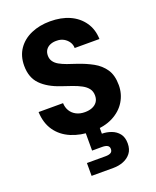

<svg xmlns="http://www.w3.org/2000/svg" viewBox="-175 -812 958 1180"><g transform="rotate(-20 304.0 -222.0)"><path d="M312 12Q237 12 176.5 -13.5Q116 -39 81 -89Q46 -139 43 -212H203Q204 -183 217.5 -161Q231 -139 255 -126.5Q279 -114 311 -114Q339 -114 359.5 -122.5Q380 -131 392 -147.5Q404 -164 404 -189Q404 -216 390 -234.5Q376 -253 351 -266.5Q326 -280 294.5 -291Q263 -302 227 -314Q146 -341 101.5 -386.5Q57 -432 57 -509Q57 -573 88.5 -618.5Q120 -664 175 -688Q230 -712 299 -712Q372 -712 426.5 -687.5Q481 -663 513.5 -616.5Q546 -570 548 -506H386Q386 -528 374 -546Q362 -564 342.5 -575Q323 -586 298 -586Q275 -587 256 -579.5Q237 -572 226 -556.5Q215 -541 215 -518Q215 -496 226.5 -479.5Q238 -463 258.5 -451.5Q279 -440 306.5 -430Q334 -420 366 -410Q420 -392 464.5 -367.5Q509 -343 536 -303.5Q563 -264 563 -199Q563 -142 534 -94Q505 -46 449 -17Q393 12 312 12ZM215 268V184H337Q359 184 371 177Q383 170 383 153Q383 137 371 130Q359 123 337 123H271V-4H363V46Q394 46 424 57Q454 68 473 92Q492 116 492 156Q492 195 473 219.5Q454 244 423.5 256Q393 268 358 268Z"/></g></svg>

Font: DM Sans 20pt Black
Style: Regular
Weight: 900
Version: Version 4.004;gftools[0.9.30]